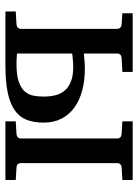

<svg xmlns="http://www.w3.org/2000/svg" viewBox="82 -604 522 727"><g transform="rotate(90 343.5 -241.0)"><path d="M444.8 -145Q444.8 -106.9 433.8 -79.6Q422.9 -52.2 397.2 -34.7Q371.6 -17.1 330.1 -8.5Q288.6 0 228 0H23.9V-39.1L73.2 -42Q82 -43 85.9 -47.6Q89.8 -52.2 89.8 -57.1V-424.8Q89.8 -429.7 85.7 -434.3Q81.5 -439 73.2 -439.9L30.8 -442.9V-481.9H252.9V-442.9L200.2 -439.9Q190.9 -439 187 -434.3Q183.1 -429.7 183.1 -424.8V-296.9Q192.9 -297.9 203.1 -298.8Q211.9 -299.8 222.2 -300.3Q232.4 -300.8 241.2 -300.8Q285.6 -300.8 323 -290.8Q360.4 -280.8 387.5 -261.2Q414.6 -241.7 429.7 -212.4Q444.8 -183.1 444.8 -145ZM439.9 0V-39.1L487.8 -42Q497.1 -43 501 -47.6Q504.9 -52.2 504.9 -57.1V-424.8Q504.9 -429.7 501 -434.3Q497.1 -439 487.8 -439.9L439.9 -442.9V-481.9H662.1V-442.9L613.8 -439.9Q605.5 -439 601.8 -434.3Q598.1 -429.7 598.1 -424.8V-57.1Q598.1 -52.2 601.8 -47.6Q605.5 -43 613.8 -42L662.1 -39.1V0ZM346.2 -145Q346.2 -169.9 340.8 -190.4Q335.4 -210.9 322.5 -225.6Q309.6 -240.2 288.1 -248.5Q266.6 -256.8 233.9 -256.8Q227.1 -256.8 218.8 -256.3Q210.4 -255.9 202.1 -254.9Q192.9 -253.9 183.1 -252.9V-43.9L195.8 -43Q201.2 -42.5 208.3 -42.2Q215.3 -42 223.1 -42Q265.6 -42 290 -50.5Q314.5 -59.1 326.9 -73.5Q339.4 -87.9 342.8 -106.4Q346.2 -125 346.2 -145Z"/></g></svg>

Font: Charis SIL Cyr
Style: Regular
Weight: 400
Foundry: SIL International
Version: Version 5.000